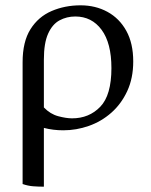

<svg xmlns="http://www.w3.org/2000/svg" viewBox="-20 -477 567 722"><path d="M283 -457Q339 -457 384 -432.5Q429 -408 455 -361Q481 -314 481 -246Q481 -183 458.5 -134.5Q436 -86 398.5 -53Q361 -20 314 -3.5Q267 13 218 13Q180 13 145 4V225Q125 225 105 223.5Q85 222 65 215V-243Q65 -320 94.5 -367Q124 -414 174 -435.5Q224 -457 283 -457ZM145 -73Q169 -48 199 -40Q229 -32 251 -32Q315 -32 357 -75.5Q399 -119 399 -221Q399 -315 362 -365Q325 -415 263 -415Q231 -415 204 -400.5Q177 -386 161 -350.5Q145 -315 145 -253Z"/></svg>

Font: Bona Nova
Style: Regular
Weight: 400
Designer: Mateusz Machalski
Foundry: Capitalics
Version: Version 4.001; ttfautohint (v1.8.3)